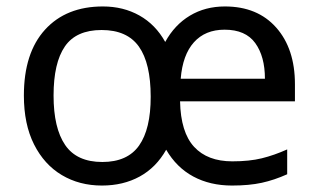

<svg xmlns="http://www.w3.org/2000/svg" viewBox="-20 -565 986 595"><path d="M677 -545Q778 -545 836 -479.5Q894 -414 894 -304V-251H538Q540 -155 581.5 -110Q623 -65 700 -65Q753 -65 791.5 -74.5Q830 -84 870 -102V-25Q830 -7 791 1.5Q752 10 699 10Q631 10 579 -18Q527 -46 495 -101Q464 -46 413 -18Q362 10 296 10Q226 10 171.5 -22.5Q117 -55 85.5 -117.5Q54 -180 54 -269Q54 -401 119.5 -473Q185 -545 299 -545Q362 -545 412 -517Q462 -489 492 -435Q521 -488 568.5 -516.5Q616 -545 677 -545ZM676 -473Q616 -473 581 -434Q546 -395 540 -321H801Q801 -390 771 -431.5Q741 -473 676 -473ZM295 -472Q216 -472 181 -421Q146 -370 146 -269Q146 -168 182 -115.5Q218 -63 297 -63Q375 -63 411 -114Q447 -165 447 -265Q447 -369 410.5 -420.5Q374 -472 295 -472Z"/></svg>

Font: Noto Sans Modi
Style: Regular
Weight: 400
Designer: Monotype Design Team
Foundry: Monotype Imaging Inc.
Version: Version 2.003; ttfautohint (v1.8.4.7-5d5b)